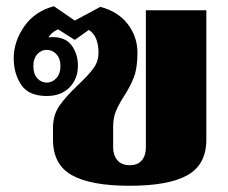

<svg xmlns="http://www.w3.org/2000/svg" viewBox="-20 -586 732 616"><path d="M150 -138V-175Q150 -217 170.5 -246.5Q191 -276 230 -313Q264 -345 280 -367Q296 -389 296 -417Q296 -470 265 -490L220 -458L166 -492Q142 -480 136 -466L148 -467Q191 -467 210.5 -439.5Q230 -412 230 -375Q230 -333 203 -305.5Q176 -278 130 -278Q72 -278 48 -314Q24 -350 24 -399Q24 -453 58 -501.5Q92 -550 153 -566L220 -520L302 -564Q359 -549 390 -508.5Q421 -468 421 -417Q421 -369 410 -339.5Q399 -310 377 -276Q360 -249 351.5 -228.5Q343 -208 343 -178V-113Q343 -88 356.5 -72Q370 -56 396 -56Q422 -56 435 -71.5Q448 -87 448 -113V-553H642V-138Q642 -58 581.5 -24Q521 10 396 10Q271 10 210.5 -24Q150 -58 150 -138ZM174 -374Q174 -398 161 -412Q148 -426 130 -426Q112 -426 99.5 -412Q87 -398 87 -374Q87 -349 99.5 -335Q112 -321 130 -321Q148 -321 161 -335.5Q174 -350 174 -374Z"/></svg>

Font: Trirong Black
Style: Regular
Weight: 900
Designer: Katatrad Team
Foundry: CadsonDemak
Version: Version 1.001